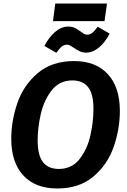

<svg xmlns="http://www.w3.org/2000/svg" viewBox="-20 -1055 722 1091"><path d="M661 -425Q661 -321 626 -220.5Q591 -120 511 -52Q431 16 305 16Q181 16 112.5 -58Q44 -132 44 -266Q44 -369 79 -470Q114 -571 194.5 -639.5Q275 -708 401 -708Q524 -708 592.5 -634Q661 -560 661 -425ZM194 -257Q194 -172 224.5 -133.5Q255 -95 314 -95Q388 -95 432 -151Q476 -207 493.5 -285Q511 -363 511 -437Q511 -521 481 -559.5Q451 -598 391 -598Q318 -598 274 -542Q230 -486 212 -408Q194 -330 194 -257ZM400 -783Q387 -792 378.5 -796.5Q370 -801 361 -801Q343 -801 330 -790Q317 -779 300 -755L232 -794Q258 -843 293 -873.5Q328 -904 367 -904Q389 -904 404 -897Q419 -890 438 -876Q450 -867 458 -862.5Q466 -858 475 -858Q491 -858 504.5 -868.5Q518 -879 535 -903L603 -864Q577 -814 542 -785Q507 -756 470 -756Q450 -756 434.5 -763Q419 -770 400 -783ZM281 -935 294 -1035H588L574 -935Z"/></svg>

Font: Fira Sans SemiBold
Style: Italic
Weight: 600
Italic angle: -8°
Designer: bBox Type GmbH & Carrois Corporate GbR & Edenspiekermann AG
Foundry: bBox Type GmbH & Carrois Corporate GbR & Edenspiekermann AG
Version: Version 4.301